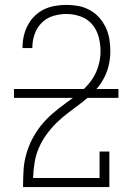

<svg xmlns="http://www.w3.org/2000/svg" viewBox="-20 -763 540 783"><path d="M74 0V-1Q74 -35 76 -68.5Q78 -102 87 -134Q96 -166 111.5 -196Q127 -226 148 -252Q169 -278 194.5 -300Q220 -322 247 -341.5Q274 -361 301 -382Q328 -403 348.5 -429.5Q369 -456 379.5 -488.5Q390 -521 390 -554Q390 -583 382.5 -612Q375 -641 356 -663.5Q337 -686 308.5 -696Q280 -706 251 -706Q224 -706 197 -698Q170 -690 150.5 -670.5Q131 -651 121.5 -624.5Q112 -598 112 -571Q112 -570 112 -569Q112 -568 112 -567H72Q72 -568 72 -569.5Q72 -571 72 -572Q72 -595 77.5 -618Q83 -641 94 -661.5Q105 -682 122 -698.5Q139 -715 160 -725Q181 -735 204.5 -739Q228 -743 251 -743Q276 -743 300 -738.5Q324 -734 346 -722Q368 -710 384.5 -691.5Q401 -673 411.5 -650.5Q422 -628 426 -603.5Q430 -579 430 -554Q430 -522 422 -491Q414 -460 397.5 -433Q381 -406 358 -383.5Q335 -361 310 -342Q285 -323 259.5 -304Q234 -285 211.5 -263Q189 -241 170 -215Q151 -189 138.5 -160Q126 -131 121 -99.5Q116 -68 115 -37H386V-145H426V0ZM37 -364V-400H463V-364Z"/></svg>

Font: Iosevka Slab Extralight
Style: Regular
Weight: 200
Monospace: yes
Designer: Belleve Invis
Foundry: Belleve Invis
Version: Version 11.1.1; ttfautohint (v1.8.3)